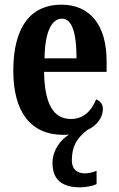

<svg xmlns="http://www.w3.org/2000/svg" viewBox="-20 -568 510 823"><path d="M325 235C343 235 378 230 394 221V164C375 172 359 175 343 175C311 175 288 158 288 120C288 62 307 26 353 -10C401 -32 421 -69 421 -101C421 -123 408 -136 392 -142C373 -95 340 -58 284 -58C210 -58 171 -120 169 -260H437V-306C437 -464 363 -548 243 -548C112 -548 37 -453 37 -265C37 -91 109 10 252 10C260 10 269 10 276 9C238 31 205 78 205 130C205 204 247 235 325 235ZM308 -318H171C172 -428 200 -488 246 -488C290 -488 308 -423 308 -318Z"/></svg>

Font: Noto Serif Georgian ExtraCondensed Bold
Style: Regular
Weight: 700
Width: 2
Designer: Monotype Design Team, Akaki Razmadze
Foundry: Google LLC
Version: Version 2.003